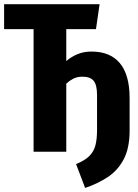

<svg xmlns="http://www.w3.org/2000/svg" viewBox="-28 -731 664 925"><path d="M291.3 -590.8V-436.9Q315.9 -457.9 345.9 -470.3Q375.9 -482.6 412.8 -482.6Q503.1 -482.6 549.7 -426.4Q596.4 -370.3 596.4 -258.5V-101.5Q596.4 -17.4 567.9 36.4Q539.5 90.3 490.8 122.3Q442.1 154.4 382.1 174.4L338.5 59.5Q381 42.1 402.6 20.5Q424.1 -1 431.8 -31Q439.5 -61 439.5 -104.6V-273.3Q439.5 -321.5 423.3 -341.5Q407.2 -361.5 369.2 -361.5Q343.6 -361.5 324.9 -351.8Q306.2 -342.1 291.3 -328.2V0H133.8V-590.8H-8.2V-710.8H451.8L434.4 -590.8Z"/></svg>

Font: Fira Code
Style: Bold
Weight: 700
Monospace: yes
Designer: Carrois Corporate, Edenspiekermann AG, Nikita Prokopov
Foundry: Carrois Corporate, Edenspiekermann AG, Nikita Prokopov
Version: Version 6.000; ttfautohint (v1.8.2) -l 8 -r 50 -G 200 -x 14 